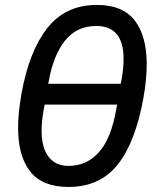

<svg xmlns="http://www.w3.org/2000/svg" viewBox="-20 -747 640 780"><path d="M53.5 -227.5Q53.5 -286.5 67 -365Q97.5 -537 171.5 -632Q245.5 -727 373.5 -727Q478.5 -727 527.2 -664Q576 -601 576 -486.5Q576 -425 563 -351Q531 -171 458.8 -79.2Q386.5 12.5 258 12.5Q152 12.5 102.8 -50.2Q53.5 -113 53.5 -227.5ZM452.5 -304 455.5 -322H161.5L156.5 -295.5Q149 -252 149 -216.5Q149 -146.5 177.5 -109.8Q206 -73 258 -73Q331.5 -73 381.2 -127.8Q431 -182.5 452.5 -304ZM470.5 -406.5 474 -425Q482 -469.5 482 -508.5Q482 -641.5 371 -641.5Q291.5 -641.5 244 -581.8Q196.5 -522 178 -417L176 -406.5Z"/></svg>

Font: JuliaMono Medium
Style: Italic
Weight: 500
Italic angle: -9°
Monospace: yes
Designer: cormullion
Foundry: corm
Version: Version 0.054; ttfautohint (v1.8.4)